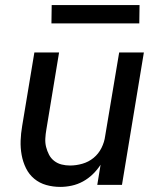

<svg xmlns="http://www.w3.org/2000/svg" viewBox="-20 -726 640 754"><path d="M217 8Q188 8 161.5 0.5Q135 -7 114.5 -24Q94 -41 82 -65.5Q70 -90 65 -117.5Q60 -145 61 -173.5Q62 -202 67 -231L115 -520H212L162 -217Q159 -200 158 -182.5Q157 -165 161 -149Q165 -133 172.5 -118.5Q180 -104 193 -94Q206 -84 222 -80Q238 -76 255 -76Q279 -76 303.5 -83Q328 -90 347.5 -106Q367 -122 378.5 -145Q390 -168 393 -192L448 -520H545L459 0H362L375 -79Q362 -59 344.5 -42Q327 -25 306 -13.5Q285 -2 262 3Q239 8 217 8ZM182 -634 183 -706H528L527 -634Z"/></svg>

Font: Iosevka Aile Medium Oblique
Style: Regular
Weight: 500
Italic angle: -9°
Designer: Belleve Invis
Foundry: Belleve Invis
Version: Version 31.1.0; ttfautohint (v1.8.4)